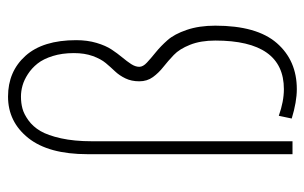

<svg xmlns="http://www.w3.org/2000/svg" viewBox="-164 -602 777 490"><g transform="rotate(-90 225.0 -357.5)"><path d="M299 -391Q299 -381.5 309.8 -371.5Q320.5 -361.5 336 -349Q351.5 -336.5 367 -319Q382.5 -301.5 393.2 -270Q404 -238.5 404 -197Q404 -91 359.5 -40Q315 11 242 11Q209.5 11 167 -2L174 -35Q210.5 -22 242 -22Q366 -22 366 -197Q366 -234.5 355.2 -261.5Q344.5 -288.5 329.2 -303Q314 -317.5 298.8 -329.5Q283.5 -341.5 272.8 -356.2Q262 -371 262 -391Q262 -411 269.5 -426.5Q277 -442 287.5 -453Q298 -464 308.5 -476.5Q319 -489 326.5 -509.8Q334 -530.5 334 -558Q334 -588 326.5 -612Q319 -636 307.2 -650.8Q295.5 -665.5 280.5 -675.2Q265.5 -685 251.2 -689Q237 -693 223 -693Q206.5 -693 192.5 -689.2Q178.5 -685.5 162.5 -674Q146.5 -662.5 135.2 -643.5Q124 -624.5 116.5 -590.8Q109 -557 109 -512V0H76V-523Q76 -622.5 117.2 -674.2Q158.5 -726 223 -726Q287 -726 327 -681.5Q367 -637 367 -552Q367 -523.5 360 -500Q353 -476.5 343 -461.5Q333 -446.5 323 -434.5Q313 -422.5 306 -411.8Q299 -401 299 -391Z"/></g></svg>

Font: League Mono Condensed Thin
Style: Regular
Weight: 100
Width: 1
Designer: Tyler Finck
Foundry: The League of Moveable Type / Tyler Finck
Version: Version 2.210